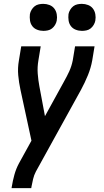

<svg xmlns="http://www.w3.org/2000/svg" viewBox="-20 -760 540 995"><path d="M40 215 41 208Q46 177 54.5 146Q63 115 78 87L143 -31L86 -295Q78 -332 74.5 -370Q71 -408 78 -447L90 -520H191L179 -447Q173 -412 175.5 -378.5Q178 -345 184 -313L213 -158L312 -338Q319 -351 326 -364Q333 -377 339 -390.5Q345 -404 349.5 -418Q354 -432 357 -447L369 -520H470L458 -447Q451 -408 435.5 -370Q420 -332 400 -295L166 129Q156 148 151.5 168Q147 188 143 208L142 215ZM405 -600Q388 -600 372.5 -606Q357 -612 347.5 -624.5Q338 -637 335.5 -653.5Q333 -670 335 -687Q337 -698 343.5 -709Q350 -720 359.5 -727.5Q369 -735 381 -737.5Q393 -740 404 -740Q421 -740 436.5 -734Q452 -728 461.5 -715.5Q471 -703 474 -686.5Q477 -670 474 -653Q472 -642 465.5 -631Q459 -620 449.5 -612.5Q440 -605 428 -602.5Q416 -600 405 -600ZM205 -600Q188 -600 172.5 -606Q157 -612 147.5 -624.5Q138 -637 135.5 -653.5Q133 -670 135 -687Q137 -698 143.5 -709Q150 -720 159.5 -727.5Q169 -735 181 -737.5Q193 -740 204 -740Q221 -740 236.5 -734Q252 -728 261.5 -715.5Q271 -703 274 -686.5Q277 -670 274 -653Q272 -642 265.5 -631Q259 -620 249.5 -612.5Q240 -605 228 -602.5Q216 -600 205 -600Z"/></svg>

Font: Iosevka Term Curly SmBd Obl
Style: Regular
Weight: 600
Italic angle: -9°
Designer: Belleve Invis
Foundry: Belleve Invis
Version: Version 32.3.0